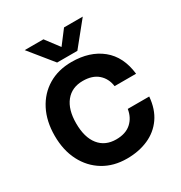

<svg xmlns="http://www.w3.org/2000/svg" viewBox="-199 -1002 1082 1150"><g transform="rotate(-30 342.0 -427.0)"><path d="M410 -700H270L139 -861.5H268.5L339.5 -767.5L411 -861.5H540.5ZM38 -327Q38 -427 76.5 -502Q115 -577 184.2 -618.5Q253.5 -660 346 -660Q471.5 -660 551.8 -595Q632 -530 646 -405.5H497.5Q490 -461 451.8 -494.5Q413.5 -528 347.5 -528Q271.5 -528 229 -475.2Q186.5 -422.5 186.5 -327Q186.5 -230 229 -177Q271.5 -124 347.5 -124Q413 -124 451 -158Q489 -192 497.5 -248H646Q639 -163.5 599 -106.5Q559 -49.5 493.8 -20.8Q428.5 8 346 8Q254 8 184.8 -34Q115.5 -76 76.8 -151.2Q38 -226.5 38 -327Z"/></g></svg>

Font: Overused Grotesk
Style: Bold
Weight: 710
Version: Version 0.004